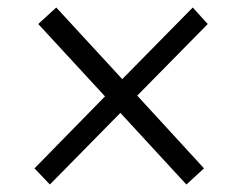

<svg xmlns="http://www.w3.org/2000/svg" viewBox="-20 -544 640 512"><path d="M534 -480 346 -289 524 -95 477 -52 301 -243 113 -52 72 -95 260 -287 82 -480 130 -524 306 -333 494 -524Z"/></svg>

Font: PRinguin Sans
Style: Italic
Weight: 400
Designer: Vernon Adams
Foundry: Vernon Adams
Version: ""